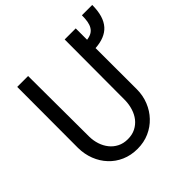

<svg xmlns="http://www.w3.org/2000/svg" viewBox="-192 -900 1073 1073"><g transform="rotate(-45 344.5 -364.0)"><path d="M531.2 -710.9H443.8L442.4 -229.5Q441.4 -197.8 432.1 -168.5Q422.9 -139.2 405.3 -116.7Q387.2 -93.8 360.8 -80.3Q334.5 -66.9 299.8 -66.9Q265.1 -66.9 238.5 -80.6Q211.9 -94.2 194.3 -116.7Q176.3 -139.2 166.7 -168.5Q157.2 -197.8 156.7 -229.5L154.8 -710.9H68.8L67.9 -229.5Q68.4 -179.7 85.4 -136Q102.5 -92.3 132.8 -60.1Q163.1 -27.3 205.6 -8.8Q248 9.8 299.8 9.8Q350.6 9.8 393.1 -9Q435.5 -27.8 466.3 -60.5Q497.1 -92.8 514.6 -136.2Q532.2 -179.7 532.2 -229.5L531.7 -554.7Q570.8 -557.1 600.1 -569.1Q629.4 -581.1 648.4 -602.1Q668.9 -625 679 -658.9Q689 -692.9 689 -738.3H607.4Q607.4 -710.9 603.8 -690.2Q600.1 -669.4 591.3 -655.3Q582.5 -640.6 567.9 -632.3Q553.2 -624 531.2 -621.1Z"/></g></svg>

Font: Roboto Mono
Style: Regular
Weight: 400
Monospace: yes
Designer: Google
Version: Version 3.000